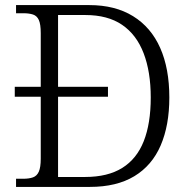

<svg xmlns="http://www.w3.org/2000/svg" viewBox="-20 -734 744 754"><path d="M43 0V-32H71Q94 -32 109.5 -37.5Q125 -43 132.5 -60Q140 -77 140 -111V-354H38V-393H140V-604Q140 -639 132.5 -655.5Q125 -672 109.5 -677Q94 -682 72 -682H43V-714H331Q432 -714 502.5 -670.5Q573 -627 609 -546Q645 -465 645 -351Q645 -242 611 -163Q577 -84 507.5 -42Q438 0 333 0ZM314 -39Q403 -39 460 -74.5Q517 -110 544.5 -179.5Q572 -249 572 -351Q572 -452 544 -525Q516 -598 459.5 -636.5Q403 -675 315 -675H208V-393H404V-354H208V-39Z"/></svg>

Font: Noto Serif Khmer Light
Style: Regular
Weight: 300
Version: Version 2.003